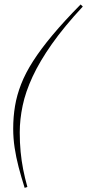

<svg xmlns="http://www.w3.org/2000/svg" viewBox="-20 -742 400 880"><path d="M359.5 -712Q274 -620 218 -540.5Q162 -461 129.5 -391Q97 -321 83.8 -257.8Q70.5 -194.5 70.5 -135Q70.5 -88 74.5 -46.5Q78.5 -5 86.2 34.5Q94 74 105.5 115L93 119Q77 68.5 65.2 23.2Q53.5 -22 47 -65.2Q40.5 -108.5 40.5 -152Q40.5 -206 48.8 -255.8Q57 -305.5 76.8 -356.2Q96.5 -407 131.8 -462Q167 -517 220.5 -581Q274 -645 349.5 -721.5Z"/></svg>

Font: Newsreader 60pt ExtraLight
Style: Italic
Weight: 250
Italic angle: -17°
Designer: Hugues Gentile
Foundry: Production Type
Version: Version 1.003